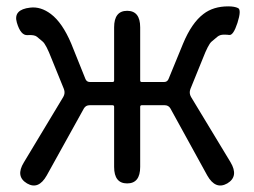

<svg xmlns="http://www.w3.org/2000/svg" viewBox="-20 -577 800 604"><path d="M65 0Q28 -22 55 -66L179 -272Q186 -284 181 -297L142 -393Q125 -437 114.5 -446Q104 -455 96 -461.5Q88 -468 66.5 -466.5Q45 -465 33 -506Q21 -547 75 -553Q108 -557 140 -533Q176 -506 204 -440L249 -328Q253 -319 263 -319H334Q339 -319 339 -324V-491Q339 -543 380 -543Q421 -543 421 -491V-324Q421 -319 426 -319H496Q506 -319 510 -328L556 -440Q583 -505 620 -533Q651 -557 698 -557Q718 -557 729 -551.5Q740 -546 727 -505Q714 -465 701 -467Q696 -468 684 -468Q672 -468 664 -461.5Q656 -455 645.5 -446Q635 -437 618 -393L579 -297Q574 -284 581 -272L705 -67Q732 -22 695 0Q658 21 632 -25L516 -236Q510 -246 498 -246H426Q421 -246 421 -241V-52Q421 0 380 0Q339 0 339 -52V-241Q339 -246 334 -246H262Q250 -246 244 -236L127 -25Q101 21 65 0Z"/></svg>

Font: Resource Han Rounded HK
Style: Regular
Weight: 400
Designer: Cyano Hao (round all glyphs); Ryoko NISHIZUKA  (kana, bopomofo & ideographs); Paul D. Hunt (Latin, Greek & Cyrillic); Sa
Foundry: Cyano Hao
Version: 0.990